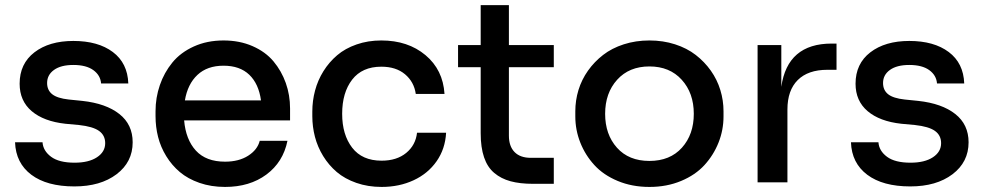

<svg xmlns="http://www.w3.org/2000/svg" viewBox="-20 -716 3866 754"><path d="M272 16.1Q164.1 16.1 103 -29.8Q42 -75.7 39.1 -157.2H147Q149.4 -123.5 180.7 -100.3Q211.9 -77.1 272.9 -77.1Q328.6 -77.1 360.8 -98.4Q393.1 -119.6 393.1 -153.8Q393.1 -184.6 368.9 -201.9Q344.7 -219.2 290 -225.1L236.8 -230Q151.9 -239.3 104.5 -279.5Q57.1 -319.8 57.1 -387.2Q57.1 -465.8 115.2 -510.5Q173.3 -555.2 268.1 -555.2Q365.2 -555.2 423.1 -511.7Q481 -468.3 483.9 -388.2H377Q374.5 -420.4 346.4 -440.7Q318.4 -460.9 268.1 -460.9Q219.2 -460.9 192.1 -441.4Q165 -421.9 165 -390.1Q165 -361.8 185.1 -345.9Q205.1 -330.1 250 -325.2L303.2 -319.8Q396.5 -309.6 448.7 -268.3Q501 -227.1 501 -157.2Q501 -79.6 437.7 -31.7Q374.5 16.1 272 16.1Z M863.8 18.1Q809.1 18.1 763.4 2.2Q717.8 -13.7 686.3 -40.3Q654.8 -66.9 632.8 -102.8Q610.8 -138.7 600.8 -178.2Q590.8 -217.8 590.8 -259.8V-278.8Q590.8 -332.5 607.7 -381.6Q624.5 -430.7 656.7 -470.2Q689 -509.8 741 -533.4Q793 -557.1 857.9 -557.1Q920.9 -557.1 971.7 -534.9Q1022.5 -512.7 1054 -475.1Q1085.4 -437.5 1102.3 -390.1Q1119.1 -342.8 1119.1 -290V-243.2H703.1Q709.5 -168 749.3 -124.5Q789.1 -81.1 863.8 -81.1Q918 -81.1 954.6 -104.5Q991.2 -127.9 1000 -163.1H1108.9Q1091.8 -79.1 1026.1 -30.5Q960.4 18.1 863.8 18.1ZM706.1 -321.8H1004.9Q996.1 -386.7 959 -422.4Q921.9 -458 857.9 -458Q793.9 -458 755.4 -421.9Q716.8 -385.7 706.1 -321.8Z M1478.5 18.1Q1424.8 18.1 1379.4 2.2Q1334 -13.7 1302.5 -40.5Q1271 -67.4 1249 -103.3Q1227.1 -139.2 1216.8 -178.7Q1206.5 -218.3 1206.5 -259.8V-277.8Q1206.5 -320.3 1217.3 -360.6Q1228 -400.9 1250.2 -436.5Q1272.5 -472.2 1304 -499Q1335.4 -525.9 1380.4 -541.5Q1425.3 -557.1 1477.5 -557.1Q1582 -557.1 1650.9 -499.5Q1719.7 -441.9 1725.6 -347.2H1612.8Q1606 -394.5 1570.6 -424.3Q1535.2 -454.1 1477.5 -454.1Q1402.3 -454.1 1363 -403.3Q1323.7 -352.5 1323.7 -269Q1323.7 -187 1363 -136Q1402.3 -85 1478.5 -85Q1538.1 -85 1575.2 -115.5Q1612.3 -146 1617.7 -194.8H1731.9Q1728.5 -131.3 1694.6 -82.8Q1660.6 -34.2 1604.2 -8.1Q1547.9 18.1 1478.5 18.1Z M2154.8 5.9H2073.7Q2022 5.9 1984.9 -4.2Q1947.8 -14.2 1920.9 -36.9Q1894 -59.6 1880.9 -98.4Q1867.7 -137.2 1867.7 -192.9V-452.1H1778.8V-539.1H1867.7V-695.8H1978.5V-539.1H2154.8V-452.1H1978.5V-183.1Q1978.5 -141.6 2000.7 -118.9Q2022.9 -96.2 2064.5 -96.2H2154.8Z M2239.3 -258.8V-278.8Q2239.3 -321.8 2251.7 -362.5Q2264.2 -403.3 2289.1 -438.5Q2314 -473.6 2348.4 -500.2Q2382.8 -526.9 2429.7 -542Q2476.6 -557.1 2530.3 -557.1Q2584 -557.1 2630.9 -542Q2677.7 -526.9 2712.2 -500.2Q2746.6 -473.6 2771.5 -438.5Q2796.4 -403.3 2808.8 -362.5Q2821.3 -321.8 2821.3 -278.8V-258.8Q2821.3 -205.6 2801.8 -156.2Q2782.2 -106.9 2746.6 -67.9Q2710.9 -28.8 2654.8 -5.4Q2598.6 18.1 2530.3 18.1Q2461.9 18.1 2405.8 -5.4Q2349.6 -28.8 2314 -67.9Q2278.3 -106.9 2258.8 -156.2Q2239.3 -205.6 2239.3 -258.8ZM2704.6 -269Q2704.6 -350.6 2657.2 -402.8Q2609.9 -455.1 2530.3 -455.1Q2450.7 -455.1 2403.6 -402.8Q2356.4 -350.6 2356.4 -269Q2356.4 -188 2402.8 -136Q2449.2 -84 2530.3 -84Q2611.3 -84 2658 -136Q2704.6 -188 2704.6 -269Z M3072.3 0H2955.1V-539.1H3048.3V-375Q3072.3 -544.9 3246.1 -544.9H3265.1V-441.9H3229Q3153.3 -441.9 3112.8 -401.6Q3072.3 -361.3 3072.3 -286.1Z M3554.7 16.1Q3446.8 16.1 3385.7 -29.8Q3324.7 -75.7 3321.8 -157.2H3429.7Q3432.1 -123.5 3463.4 -100.3Q3494.6 -77.1 3555.7 -77.1Q3611.3 -77.1 3643.6 -98.4Q3675.8 -119.6 3675.8 -153.8Q3675.8 -184.6 3651.6 -201.9Q3627.4 -219.2 3572.8 -225.1L3519.5 -230Q3434.6 -239.3 3387.2 -279.5Q3339.8 -319.8 3339.8 -387.2Q3339.8 -465.8 3397.9 -510.5Q3456.1 -555.2 3550.8 -555.2Q3647.9 -555.2 3705.8 -511.7Q3763.7 -468.3 3766.6 -388.2H3659.7Q3657.2 -420.4 3629.2 -440.7Q3601.1 -460.9 3550.8 -460.9Q3502 -460.9 3474.9 -441.4Q3447.8 -421.9 3447.8 -390.1Q3447.8 -361.8 3467.8 -345.9Q3487.8 -330.1 3532.7 -325.2L3585.9 -319.8Q3679.2 -309.6 3731.4 -268.3Q3783.7 -227.1 3783.7 -157.2Q3783.7 -79.6 3720.5 -31.7Q3657.2 16.1 3554.7 16.1Z"/></svg>

Font: Sora Medium
Style: Regular
Weight: 500
Designer: Jonathan Barnbrook, Julián Moncada
Foundry: Barnbrook Fonts
Version: Version 2.000